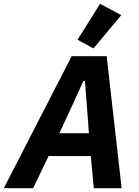

<svg xmlns="http://www.w3.org/2000/svg" viewBox="-55 -995 733 1015"><path d="M588 0H441L425 -170H202L120 0H-35L324 -698H509ZM415 -291 403 -451 394 -567H386L333 -451L259 -291ZM586 -915 439 -739 355 -785 474 -975Z"/></svg>

Font: IBM Plex Sans
Style: Bold Italic
Weight: 700
Italic angle: -11.31°
Designer: Mike Abbink, Paul van der Laan, Pieter van Rosmalen
Foundry: Bold Monday
Version: Version 3.201